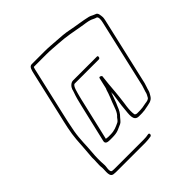

<svg xmlns="http://www.w3.org/2000/svg" viewBox="-198 -773 1075 1075"><g transform="rotate(-45 339.5 -235.5)"><path d="M220 -6H238C258 -6 276 -8 290 -14L324 -29C336 -35 342 -47 351 -56C365 -69 376 -88 384 -110C387 -117 388 -118 392 -128C400 -150 407 -170 415 -191C414 -184 414 -178 414 -172C410 -138 403 -105 401 -73C398 -36 386 15 429 15H445C452 15 458 15 464 14C471 14 479 13 486 11C514 5 540 5 554 -19C560 -30 566 -37 569 -49C572 -63 579 -78 583 -94L676 -499C678 -508 679 -515 679 -520C677 -537 678 -558 660 -562L646 -568C639 -572 632 -575 625 -577C584 -587 537 -592 494 -601C472 -606 428 -610 403 -611C372 -613 343 -616 311 -616H211C192 -616 187 -593 182 -571L122 -310C107 -247 94 -193 90 -141C87 -96 84 -52 80 -7C82 17 76 50 80 72C82 100 69 144 105 144C111 145 119 145 130 145H350C366 145 379 143 393 141C405 140 407 121 395 122C383 125 368 126 354 126H134C123 126 115 126 109 125C97 125 97 109 98 98L100 82C100 77 101 71 100 66C98 39 98 6 101 -25C106 -77 104 -126 114 -183C121 -224 130 -261 141 -310L201 -571C203 -579 204 -587 207 -594C207 -595 208 -596 209 -597H307C341 -597 365 -594 398 -592C455 -589 508 -578 559 -569C576 -566 603 -563 617 -558C626 -556 643 -545 652 -544C664 -540 661 -515 657 -499L564 -94C560 -78 553 -63 550 -49C548 -40 542 -33 538 -24C533 -15 518 -12 506 -11C495 -10 481 -5 468 -5C461 -4 455 -4 449 -4H433C429 -4 420 -7 419 -12C416 -30 417 -52 420 -75L423 -95C426 -120 430 -148 432 -174C435 -211 438 -250 443 -288C444 -292 427 -304 424 -291L409 -226C407 -223 406 -219 404 -214L399 -198C394 -183 387 -166 380 -149C368 -119 361 -86 339 -68C334 -62 327 -50 319 -46C295 -35 277 -25 243 -25H225C222 -25 213 -27 209 -27L262 -254C266 -271 269 -286 273 -300C279 -320 288 -369 305 -369H494C500 -369 504 -372 505 -378C506 -384 505 -388 499 -388H310C293 -388 277 -371 272 -356C269 -348 271 -348 266 -336C258 -315 249 -281 243 -254L190 -28C186 -10 202 -6 220 -6Z"/></g></svg>

Font: Electronic
Style: ExThnIt
Weight: 100
Version: Version 1.011